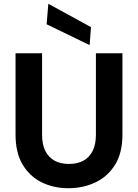

<svg xmlns="http://www.w3.org/2000/svg" viewBox="-20 -981 727 1013"><path d="M341 12Q263 12 200 -19Q137 -50 99.5 -112.5Q62 -175 62 -271V-700H202V-270Q202 -219 219 -185Q236 -151 267.5 -133.5Q299 -116 344 -116Q389 -116 420.5 -133.5Q452 -151 469 -185Q486 -219 486 -270V-700H626V-271Q626 -175 587.5 -112.5Q549 -50 484 -19Q419 12 341 12ZM453 -743 226 -853 235 -961 460 -838Z"/></svg>

Font: DM Sans 18pt ExtraBold
Style: Regular
Weight: 800
Designer: Colophon Foundry, Jonny Pinhorn
Foundry: Colophon Foundry
Version: Version 4.004;gftools[0.9.30]